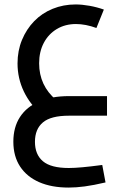

<svg xmlns="http://www.w3.org/2000/svg" viewBox="-20 -520 577 863"><path d="M288.4 323.1Q212 323.1 156.3 298.9Q100.7 274.6 70.3 228.5Q40 182.3 40 116.9Q40 51.8 69.8 5.9Q99.7 -39.9 155.8 -63.9Q212 -88 290 -88H461V0H290Q208.8 0 173 30.1Q137.1 60.2 137.1 117.5Q137.1 174.5 173 204.8Q208.8 235.1 289.3 235.1Q314 235.1 350.5 231.8Q387 228.5 439.6 221.5L454.3 300Q399.9 312.7 361 317.9Q322.1 323.1 288.4 323.1ZM169.8 -3Q115.8 -49 87.3 -108.5Q58.8 -168 58.8 -235Q58.8 -292 78.8 -340.5Q98.8 -389 133.8 -425Q168.8 -461 216.8 -480.5Q264.8 -500 319.8 -500Q348.8 -500 382.3 -494Q415.8 -488 446.8 -477L413.4 -394.2Q389.6 -402.9 366.2 -407.5Q342.7 -412 321.6 -412Q273 -412 235.5 -389.6Q197.9 -367.1 176.9 -327.3Q155.9 -287.6 155.9 -235.6Q155.9 -135 232.9 -70.4Z"/></svg>

Font: TitilliumWeb ExtraLight
Style: Regular
Weight: 400
Designer: Mohamed Gaber, Accademia di Belle Arti di Urbino and others
Foundry: Kief Type Foundry, Accademia di Belle Arti di Urbino and others
Version: Version 3.000; ttfautohint (v1.8.2)